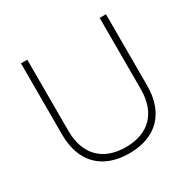

<svg xmlns="http://www.w3.org/2000/svg" viewBox="-165 -929 1112 1105"><g transform="rotate(-30 391.0 -376.5)"><path d="M150 -283V-757H108V-283C108 -101 212 4 391 4C569 4 673 -101 673 -283V-757H631V-283C631 -127 543 -37 391 -37C239 -37 150 -127 150 -283Z"/></g></svg>

Font: Montserrat arm ExtraLight
Style: Regular
Weight: 275
Designer: Julieta Ulanovsky
Foundry: Julieta Ulanovsky
Version: Version 6.000;PS 006.000;hotconv 1.0.88;makeotf.lib2.5.64775